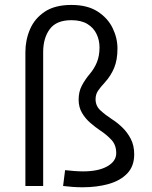

<svg xmlns="http://www.w3.org/2000/svg" viewBox="-20 -772 630 797"><path d="M241.9 0Q262.4 2.6 282.8 4Q303.2 5.4 322.8 5.4Q382.4 5.4 430.9 -8.3Q479.5 -22 508.3 -52.1Q537.1 -82.3 537.1 -131.3Q537.1 -168.3 522.7 -195.8Q508.3 -223.4 487.1 -243.6Q466 -263.8 444.8 -277Q417.4 -295 397 -313.7Q376.7 -332.3 376.7 -360.1Q376.7 -379.9 386.9 -395.2Q397.2 -410.4 415.4 -430Q439.9 -457 453.7 -489.8Q467.6 -522.7 467.6 -570.6Q467.6 -614.4 447.4 -655.7Q427.3 -697.1 385.1 -724.3Q342.8 -751.5 276.3 -751.5Q208.1 -751.5 166.1 -723.6Q124 -695.6 104.7 -650.8Q85.4 -605.9 85.4 -555.5V0H159.2V-555.5Q159.2 -614 186.6 -651.1Q213.9 -688.2 276.3 -688.2Q317.1 -688.2 343 -672.3Q368.8 -656.4 380.9 -630.6Q393.1 -604.8 393.1 -575.3Q393.1 -540.2 382.3 -513.6Q371.5 -487.1 352.1 -464.3Q333.9 -443 320.2 -417.4Q306.4 -391.8 306.4 -358.2Q306.4 -327.5 320.2 -303.8Q333.9 -280.2 354.6 -262.3Q375.2 -244.4 395.8 -230.5Q422.2 -213.3 442.3 -191.8Q462.5 -170.3 462.5 -136.2Q462.5 -102.8 425.6 -81.7Q388.8 -60.6 325 -60.6Q307.6 -60.6 288 -62.1Q268.5 -63.7 250.2 -65.7Z"/></svg>

Font: Estedad VF
Style: Regular
Weight: 100
Designer: Amin Abedi
Version: Version 7.3